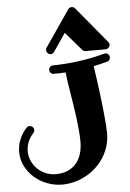

<svg xmlns="http://www.w3.org/2000/svg" viewBox="-67 -1085 781 1156"><g transform="rotate(-5 324.0 -507.0)"><path d="M613.8 -715.8Q613.8 -707 609.1 -700.2Q604.5 -693.4 596.2 -690.9Q574.7 -685.1 554 -680.2Q533.2 -675.3 512.2 -670.9Q524.9 -585 534.7 -506.8Q539.1 -473.6 543 -438.5Q546.9 -403.3 550 -370.6Q553.2 -337.9 555.2 -309.1Q557.1 -280.3 557.1 -259.8Q557.1 -220.7 546.1 -184.6Q535.2 -148.4 515.4 -116.9Q495.6 -85.4 468 -59.6Q440.4 -33.7 407.5 -15.4Q374.5 2.9 337.4 12.9Q300.3 22.9 261.2 22.9Q215.8 22.9 172.4 6.6Q128.9 -9.8 95.2 -38.8Q61.5 -67.9 40.8 -107.9Q20 -147.9 20 -195.8Q20 -232.9 34.2 -269Q48.3 -305.2 77.1 -336.9Q85.4 -345.2 96.2 -345.2Q107.4 -345.2 114.7 -337.4Q122.1 -329.6 122.1 -319.8Q122.1 -309.1 115.2 -301.8Q93.3 -277.8 82.5 -250.7Q71.8 -223.6 71.8 -194.8Q71.8 -163.1 84.5 -135.3Q97.2 -107.4 118.7 -86.9Q140.1 -66.4 168.5 -54.7Q196.8 -43 228 -43Q270 -43 301 -56.6Q332 -70.3 352.5 -94.5Q373 -118.7 383.1 -152.3Q393.1 -186 393.1 -226.1Q393.1 -258.3 389.4 -297.6Q385.7 -336.9 380.4 -378.2Q375 -419.4 368.4 -460.4Q361.8 -501.5 356 -537.6Q350.1 -573.7 345.9 -602.5Q341.8 -631.3 340.8 -647.9Q322.8 -647 304.9 -646.5Q287.1 -646 269 -646Q258.3 -645 250.7 -652.8Q243.2 -660.6 243.2 -670.9Q243.2 -681.6 250.2 -689.2Q257.3 -696.8 268.1 -696.8Q429.7 -699.2 582 -740.2Q583.5 -741.2 585.4 -741.2Q587.4 -741.2 588.9 -741.2Q600.1 -741.2 606.9 -733.4Q613.8 -725.6 613.8 -715.8ZM470.7 -765.6Q459.5 -765.6 451.7 -774.9L356 -885.7L281.7 -776.9Q273.9 -765.6 260.7 -765.6Q249.5 -765.6 242.2 -773.9Q234.9 -782.2 234.9 -792Q234.9 -800.3 238.8 -805.7L389.6 -1025.9Q393.1 -1031.2 398.4 -1033.9Q403.8 -1036.6 409.7 -1036.6Q423.3 -1036.6 430.7 -1027.8L612.8 -807.6Q618.7 -800.3 618.7 -792Q618.7 -780.8 610.4 -773.2Q602.1 -765.6 592.8 -765.6Z"/></g></svg>

Font: Ribeye
Style: Regular
Weight: 400
Designer: Astigmatic (AOETI)
Foundry: Astigmatic (AOETI)
Version: Version 1.000